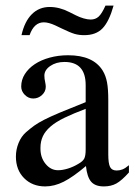

<svg xmlns="http://www.w3.org/2000/svg" viewBox="-20 -658 484 688"><path d="M442 -40Q416 -11 397 -0.5Q378 10 352 10Q321 10 306.5 -7Q292 -24 288 -63Q242 -24 208.5 -7Q175 10 142 10Q96 10 66.5 -19.5Q37 -49 37 -97Q37 -122 46.5 -145.5Q56 -169 73 -184Q89 -198 103 -208Q117 -218 138.5 -229Q160 -240 194.5 -254.5Q229 -269 287 -292V-353Q287 -436 211 -436Q181 -436 160 -421.5Q139 -407 139 -387Q139 -376 142 -363Q143 -358 143.5 -354Q144 -350 144 -347Q144 -330 130.5 -317.5Q117 -305 99 -305Q82 -305 69 -318Q56 -331 56 -348Q56 -372 69 -392.5Q82 -413 104.5 -428Q127 -443 158 -451.5Q189 -460 224 -460Q314 -460 348 -405Q359 -387 363.5 -363Q368 -339 368 -300V-105Q368 -72 374.5 -59.5Q381 -47 398 -47Q409 -47 419 -51Q429 -55 442 -66ZM287 -268Q242 -251 211 -236Q180 -221 161 -204.5Q142 -188 133.5 -169.5Q125 -151 125 -129V-125Q125 -93 143.5 -70.5Q162 -48 188 -48Q204 -48 223.5 -54Q243 -60 261 -71Q277 -80 282 -90Q287 -100 287 -123ZM387 -638Q371 -581 347.5 -556.5Q324 -532 282 -532Q263 -532 247.5 -536.5Q232 -541 201 -556L178 -567Q154 -578 137 -578Q102 -578 86 -532H57Q68 -581 94 -607Q120 -633 158 -633Q193 -633 228 -615L252 -603Q266 -596 280 -592Q294 -588 305 -588Q322 -588 333.5 -598.5Q345 -609 358 -638Z"/></svg>

Font: Klingon pIqaD vaHbo'
Style: Regular
Weight: 400
Width: 0
Designer: Mike Neff (qa'vaj)
Foundry: Mike Neff and Michael Everson
Version: Version 2.003